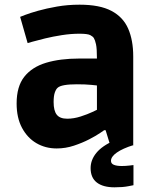

<svg xmlns="http://www.w3.org/2000/svg" viewBox="-20 -621 662 820"><path d="M222 13Q174 13 135.5 -9.5Q97 -32 74 -75Q51 -118 51 -179Q51 -252 84 -293.5Q117 -335 177 -353Q237 -371 319 -371H394Q394 -414 390 -432Q386 -450 381 -458Q377 -465 365.5 -471Q354 -477 319 -477Q283 -477 244.5 -471Q206 -465 173 -457Q140 -449 119 -443Q98 -437 98 -437L66 -549Q66 -549 86.5 -557Q107 -565 142.5 -575Q178 -585 223.5 -593Q269 -601 320 -601Q406 -601 456 -574.5Q506 -548 527.5 -498.5Q549 -449 549 -380V0H451L431 -65H425Q425 -65 407.5 -53Q390 -41 361 -26Q332 -11 296 1Q260 13 222 13ZM267 -114Q295 -114 324.5 -123.5Q354 -133 374 -142.5Q394 -152 394 -152V-256Q394 -256 370 -258.5Q346 -261 308 -261Q242 -261 226 -246Q219 -240 214 -225.5Q209 -211 209 -185Q209 -148 222.5 -131Q236 -114 267 -114ZM469 179Q420 179 393.5 158.5Q367 138 367 97Q367 62 391.5 32Q416 2 468 -21L549 -1Q504 13 479 30.5Q454 48 454 66Q454 78 466.5 83Q479 88 500 88Q516 88 533 86Q550 84 550 84V170Q550 170 527 174.5Q504 179 469 179Z"/></svg>

Font: Ruda SemiBold
Style: Bold
Weight: 900
Designer: Mariela Monsalve and Angelina Sanchez
Foundry: Mariela Monsalve and Angelina Sanchez
Version: Version 2.000